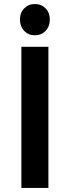

<svg xmlns="http://www.w3.org/2000/svg" viewBox="-20 -932 346 952"><path d="M86 -700H220V0H86ZM227 -835Q227 -801 206 -779Q185 -757 153 -757Q121 -757 100 -779Q79 -801 79 -835Q79 -869 100 -890.5Q121 -912 153 -912Q185 -912 206 -890.5Q227 -869 227 -835Z"/></svg>

Font: Gontserrat Medium
Style: Regular
Weight: 500
Designer: Julieta Ulanovsky
Foundry: Julieta Ulanovsky
Version: Version 6.001